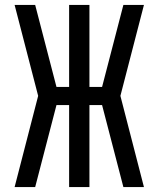

<svg xmlns="http://www.w3.org/2000/svg" viewBox="-20 -755 640 775"><path d="M39 0 134 -368 39 -735H122L208 -404H259V-735H341V-404H392L478 -735H561L466 -368L561 0H478L392 -331H341V0H259V-331H208L122 0Z"/></svg>

Font: Iosevka Mono
Style: Regular
Weight: 400
Designer: Belleve Invis
Foundry: Belleve Invis
Version: Version 11.1.1